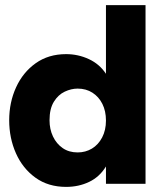

<svg xmlns="http://www.w3.org/2000/svg" viewBox="-20 -720 620 752"><path d="M239 12Q169 12 119 -24Q69 -60 42.5 -119.5Q16 -179 16 -249Q16 -319 43 -378Q70 -437 120 -472.5Q170 -508 239 -508Q286 -508 328 -488.5Q370 -469 395 -431V-700H550V0H395V-68Q370 -27 329 -7.5Q288 12 239 12ZM284 -123Q315 -123 340 -138Q365 -153 380 -181.5Q395 -210 395 -248Q395 -285 381 -313Q367 -341 342 -357Q317 -373 284 -373Q259 -373 233.5 -361Q208 -349 191 -321.5Q174 -294 174 -249Q174 -214 187.5 -185.5Q201 -157 225.5 -140Q250 -123 284 -123Z"/></svg>

Font: Rethink Sans ExtraBold
Style: Regular
Weight: 800
Designer: The Rethink Sans project authors (Hans Thiessen). DM Sans designed by Colophon Foundry.
Foundry: Rethink Communications LLC
Version: Version 1.001